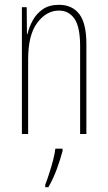

<svg xmlns="http://www.w3.org/2000/svg" viewBox="-20 -623 448 798"><path d="M225 -603Q280 -603 309.5 -564.5Q339 -526 339 -441V-66H313V-431Q313 -511 289.5 -545Q266 -579 225 -579Q173 -579 135 -528.5Q97 -478 97 -377V-66H71V-593H91L92 -481H94Q101 -511 116.5 -539Q132 -567 158.5 -585Q185 -603 225 -603ZM240 5Q231 39 216 80Q201 121 181 155H168V145Q175 127 184 99.5Q193 72 200.5 43.5Q208 15 210 -5H240Z"/></svg>

Font: Noto Sans Malayalam UI ExtraCondensed Thin
Style: Regular
Weight: 100
Width: 2
Designer: Jelle Bosma - Monotype Design Team
Foundry: Monotype Imaging Inc.
Version: Version 2.104; ttfautohint (v1.8.4.7-5d5b)